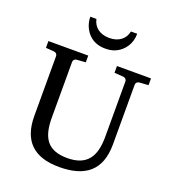

<svg xmlns="http://www.w3.org/2000/svg" viewBox="-160 -1014 1031 1150"><g transform="rotate(20 355.5 -439.0)"><path d="M376 -51C248 -51 207 -121 207 -248V-602C207 -614 216 -623 228 -624L285 -628V-671H31V-628L84 -624C96 -623 105 -614 105 -602V-222C105 -62 187 16 349 16C515 16 606 -56 606 -222V-602C606 -614 615 -623 627 -624L685 -628V-671H468V-628L525 -624C537 -623 547 -614 547 -602V-248C547 -123 502 -51 376 -51ZM366 -813C307 -813 266 -844 256 -894H217C217 -877 220 -859 226 -841C246 -786 291 -745 366 -745C391 -745 413 -749 432 -758C479 -780 516 -828 516 -894H476C466 -844 426 -813 367 -813Z"/></g></svg>

Font: Veleka
Style: Regular
Weight: 400
Designer: Stefan Peev, Context Ltd, 2016; SIL International, 1997-2014.
Foundry: Stefan Peev, Context Ltd, 2016
Version: Version 1.000